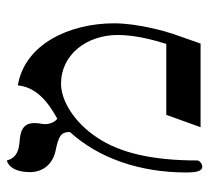

<svg xmlns="http://www.w3.org/2000/svg" viewBox="-45 -560 610 560"><g transform="rotate(-90 260.0 -280.0)"><path d="M291 -533C286 -483 249 -448 194 -418C184 -424 178 -440 178 -453C178 -466 181 -468 181 -485C181 -522 151 -526 126 -528C106 -530 80 -534 72 -565C72 -565 38 -560 38 -497C38 -462 59 -432 100 -423C144 -414 155 -407 155 -381C79 -298 37 -178 37 -42C37 -14 40 5 54 5C63 5 72 -4 72 -9C72 -143 95 -237 139 -302C182 -367 245 -407 296 -407C380 -407 438 -333 438 -241C438 -191 423 -135 412 -100H205L169 0H413L442 -83C449 -104 472 -185 472 -252C472 -383 411 -513 291 -533Z"/></g></svg>

Font: Libertinus Serif
Style: Regular
Weight: 400
Designer: Philipp H. Poll, Khaled Hosny
Foundry: Caleb Maclennan
Version: Version 7.050;RELEASE